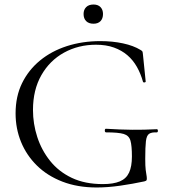

<svg xmlns="http://www.w3.org/2000/svg" viewBox="-20 -818 753 850"><path d="M408 12Q323 12 256 -14Q189 -40 143 -85.5Q97 -131 73 -190Q49 -249 49 -316Q49 -391 77.5 -449.5Q106 -508 157 -550Q208 -592 276.5 -614Q345 -636 424 -636Q478 -636 524.5 -626Q571 -616 602 -597Q609 -593 610.5 -590Q612 -587 613 -575L625 -457Q625 -454 620 -453Q615 -452 613 -456Q603 -492 586 -522Q569 -552 544 -573.5Q519 -595 484.5 -607.5Q450 -620 405 -620Q327 -620 263.5 -585Q200 -550 163 -485Q126 -420 126 -331Q126 -270 145 -211.5Q164 -153 202 -105.5Q240 -58 298 -30.5Q356 -3 435 -3Q482 -3 510.5 -15Q539 -27 551.5 -54Q564 -81 564 -125Q564 -173 557.5 -195.5Q551 -218 527.5 -225Q504 -232 450 -232Q444 -232 444 -240Q444 -248 449 -248Q513 -244 565 -243.5Q617 -243 674 -246Q679 -246 679 -239Q679 -232 674 -232Q651 -233 640 -225.5Q629 -218 626 -193Q623 -168 623 -115Q623 -82 625 -66Q627 -50 628.5 -42.5Q630 -35 630 -27Q630 -21 628 -19Q626 -17 619 -15Q568 -4 512.5 4Q457 12 408 12ZM394 -713Q373 -713 361.5 -724.5Q350 -736 350 -756Q350 -775 361.5 -786.5Q373 -798 394 -798Q414 -798 425 -786.5Q436 -775 436 -756Q436 -736 425 -724.5Q414 -713 394 -713Z"/></svg>

Font: Cormorant Garamond Light
Style: Regular
Weight: 400
Version: Version 4.001